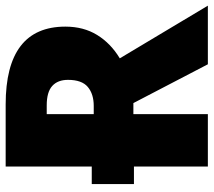

<svg xmlns="http://www.w3.org/2000/svg" viewBox="-58 -696 754 678"><g transform="rotate(-90 319.0 -357.0)"><path d="M289 -714Q564 -714 564 -503Q564 -439 534.5 -391Q505 -343 452 -311L638 0H431L294 -263H255V0H70V-261H8V-410H70V-714ZM286 -569H255V-403H284Q326 -403 351 -424Q376 -445 376 -494Q376 -530 354.5 -549.5Q333 -569 286 -569Z"/></g></svg>

Font: Noto Sans SemiCondensed Black
Style: Regular
Weight: 900
Width: 4
Designer: Monotype Design Team
Foundry: Monotype Imaging Inc.
Version: Version 2.013; ttfautohint (v1.8.4.7-5d5b)